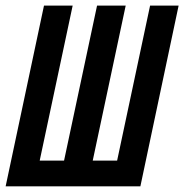

<svg xmlns="http://www.w3.org/2000/svg" viewBox="-78 -657 650 677"><path d="M264.2 -637.2H365.2L249 -90.8H335L451.2 -637.2H551.8L417 0H-58.1L77.1 -637.2H178.2L62 -90.8H147.9Z"/></svg>

Font: Anonymous Pro
Style: Bold Italic
Weight: 700
Italic angle: -12°
Monospace: yes
Designer: Mark Simonson
Version: Version 1.003